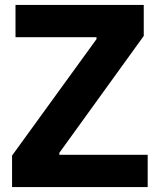

<svg xmlns="http://www.w3.org/2000/svg" viewBox="-20 -760 648 780"><path d="M29 -128 372 -601V-609H43V-740H564V-614L221 -139V-131H580V0H29Z"/></svg>

Font: Encode Sans Narrow
Style: Bold
Weight: 700
Designer: Pablo Impallari, Andres Torresi
Foundry: Pablo Impallari, Andres Torresi
Version: Version 1.000; ttfautohint (v1.00) -l 8 -r 50 -G 200 -x 14 -